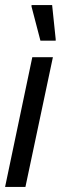

<svg xmlns="http://www.w3.org/2000/svg" viewBox="-22 -735 239 755"><path d="M-2 0 105 -510H186L78 0ZM137 -575 102 -709V-715H183L197 -581V-575Z"/></svg>

Font: Saira ExtraCondensed Medium
Style: Italic
Weight: 500
Width: 2
Italic angle: -12°
Designer: Hector Gatti with collaboration of the Omnibus-Type team
Foundry: Omnibus-Type
Version: Version 1.101